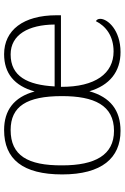

<svg xmlns="http://www.w3.org/2000/svg" viewBox="140 -722 593 912"><g transform="rotate(-90 436.0 -266.5)"><path d="M270 10C367 10 430 -38 458 -138C486 -42 551 10 644 10C748 10 802 -51 802 -86C802 -97 798 -103 791 -107C768 -61 722 -23 647 -23C543 -23 478 -109 479 -273H819V-294C819 -452 748 -543 634 -543C544 -543 484 -495 457 -398C430 -497 367 -543 274 -543C135 -543 63 -454 63 -267C63 -79 141 10 270 10ZM270 -21C155 -21 106 -111 106 -267C105 -431 153 -512 274 -512C386 -512 435 -436 435 -268C435 -116 392 -21 270 -21ZM775 -303H481C488 -432 529 -512 633 -512C727 -512 774 -427 775 -303Z"/></g></svg>

Font: Noto Serif Myanmar ExtraLight
Style: Regular
Weight: 200
Designer: Ben Mitchell and the Monotype Design Team
Foundry: Monotype Imaging Inc.
Version: Version 2.106